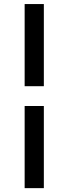

<svg xmlns="http://www.w3.org/2000/svg" viewBox="-20 -728 346 970"><path d="M201.5 -292.5H104.5V-707.5H201.5ZM201.5 222.5H104.5V-192.5H201.5Z"/></svg>

Font: Anek Latin Expanded Medium
Style: Regular
Weight: 500
Width: 7
Designer: Yesha Goshar
Foundry: Ek Type
Version: Version 1.003